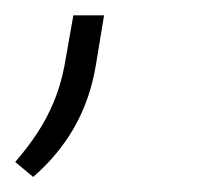

<svg xmlns="http://www.w3.org/2000/svg" viewBox="-52 -103 256 250"><path d="M83.5 -83 72.8 -18.1Q65.4 26.4 44.9 62.5Q24.4 98.6 -8.8 127.4L-32.2 107.9Q-16.1 89.4 -3.4 70.1Q9.3 50.8 18.1 29.5Q26.9 8.3 31.7 -16.1L43.5 -83Z"/></svg>

Font: Roboto Condensed ExtraLight
Style: Italic
Weight: 250
Italic angle: -12°
Designer: Christian Robertson
Foundry: Google
Version: Version 3.008; 2023